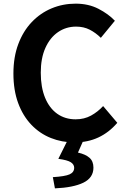

<svg xmlns="http://www.w3.org/2000/svg" viewBox="-20 -774 696 1062"><path d="M392.4 13.8Q322.3 13.8 261.1 -10.8Q199.8 -35.3 153.2 -84.1Q106.6 -133 80.4 -204Q54.2 -275.1 54.2 -367.3Q54.2 -458.8 81.3 -530.5Q108.3 -602.3 155.8 -652Q203.2 -701.8 265.5 -727.8Q327.9 -753.8 398.4 -753.8Q469.2 -753.8 524.4 -725.4Q579.6 -696.9 615.4 -659.2L537.8 -564.8Q509.6 -592.6 476.4 -609.7Q443.2 -626.8 400.8 -626.8Q345.1 -626.8 300.7 -596.2Q256.3 -565.6 230.9 -508.7Q205.5 -451.8 205.5 -372Q205.5 -291.4 229.3 -233.5Q253.1 -175.6 296.5 -144.8Q339.9 -114 398.3 -114Q446 -114 483.6 -134.7Q521.1 -155.4 550.4 -187.3L628.8 -94.7Q583.1 -41.2 524.1 -13.7Q465 13.8 392.4 13.8ZM283.8 267.9 272.3 205.9Q339.8 201.7 365.1 190.3Q390.3 178.9 390.3 153.9Q390.3 135.9 372.1 123.7Q354 111.5 302.7 104.5L356.9 -4.3H444.2L411.2 69.9Q453.3 79.4 475 98.7Q496.8 117.9 496.8 153.2Q496.8 209.3 441.1 236.5Q385.3 263.6 283.8 267.9Z"/></svg>

Font: Noto Sans TC
Style: Regular
Weight: 100
Designer: Ryoko NISHIZUKA 西塚涼子 (kana, bopomofo & ideographs); Paul D. Hunt (Latin, Greek & Cyrillic); Sandoll Communications 산돌커뮤니
Foundry: Adobe
Version: Version 2.004;hotconv 1.0.118;makeotfexe 2.5.65603